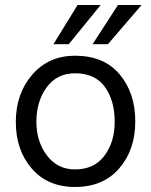

<svg xmlns="http://www.w3.org/2000/svg" viewBox="-20 -736 602 765"><path d="M519 -252Q519 -139 455 -65Q391 9 279 9Q170 9 106.5 -64.5Q43 -138 43 -250Q43 -363 108.5 -438.5Q174 -514 279 -514Q394 -514 456.5 -440Q519 -366 519 -252ZM125 -251Q125 -172 167 -116.5Q209 -61 279 -61Q355 -61 396 -115.5Q437 -170 437 -251Q437 -335 398 -389.5Q359 -444 279 -444Q207 -444 166 -388Q125 -332 125 -251ZM410 -560H349L450 -716H544ZM254 -560H193L289 -716H381Z"/></svg>

Font: Hind Madurai
Style: Regular
Weight: 400
Designer: Jyotish Sonowal
Foundry: Indian Type Foundry
Version: Version 1.001;PS 1.0;hotconv 1.0.86;makeotf.lib2.5.63406; tt